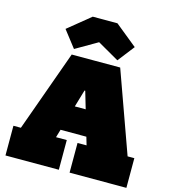

<svg xmlns="http://www.w3.org/2000/svg" viewBox="-146 -1174 1161 1293"><g transform="rotate(15 434.5 -527.5)"><path d="M650 -440V-263H194V-440ZM809 -207H856V0H460V-207H523L372 -720L474 -560H376L461 -720L310 -207H385V0H13V-207H65L268 -772H606ZM511 -1055 665 -930 575 -814 425 -900 273 -812 183 -928 339 -1055Z"/></g></svg>

Font: Hepta Slab ExtraLight Black
Style: Regular
Weight: 900
Version: Version 1.102